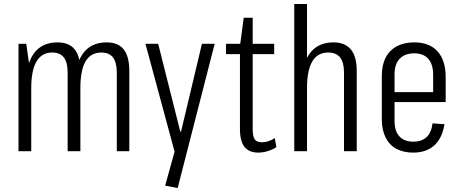

<svg xmlns="http://www.w3.org/2000/svg" viewBox="-20 -760 2318 965"><path d="M567 -395Q567 -446 548 -471Q529 -496 490 -496Q436 -496 410 -451.5Q384 -407 384 -317L354 -250V-309Q354 -428 394.5 -487.5Q435 -547 516 -547Q574 -547 602 -511.5Q630 -476 630 -402V0H567ZM73 -540H112L137 -362V0H73ZM320 -395Q320 -446 301 -471Q282 -496 242 -496Q190 -496 163.5 -451Q137 -406 137 -317L107 -250V-309Q107 -428 147.5 -487.5Q188 -547 269 -547Q328 -547 356 -511Q384 -475 384 -402V0H320Z M810 173 865 -25 862 19 711 -540H775L886 -99H890L995 -540H1059L873 185Z M1278 7Q1232 7 1209 -21.5Q1186 -50 1186 -112V-529L1205 -671H1250V-113Q1250 -75 1260 -60Q1270 -45 1296 -45Q1314 -45 1330 -50.5Q1346 -56 1361 -66L1369 -21Q1357 -12 1341.5 -6Q1326 0 1310.5 3.5Q1295 7 1278 7ZM1116 -540H1358V-488H1116Z M1709 -395Q1709 -446 1689.5 -471Q1670 -496 1629 -496Q1576 -496 1549.5 -451Q1523 -406 1523 -317L1493 -250V-309Q1493 -428 1534 -487.5Q1575 -547 1656 -547Q1714 -547 1743.5 -511.5Q1773 -476 1773 -402V0H1709ZM1459 -740H1523V-361V0H1459Z M2057 7Q2007 7 1971.5 -12.5Q1936 -32 1917.5 -70Q1899 -108 1899 -161V-379Q1899 -433 1918.5 -470.5Q1938 -508 1974.5 -527.5Q2011 -547 2062 -547Q2138 -547 2179 -502Q2220 -457 2220 -371V-247H1951V-297H2167L2157 -263V-384Q2157 -437 2132.5 -464.5Q2108 -492 2062 -492Q2015 -492 1989 -465Q1963 -438 1963 -386V-152Q1963 -101 1987.5 -74.5Q2012 -48 2058 -48Q2099 -48 2123.5 -70.5Q2148 -93 2154 -140L2214 -136Q2203 -66 2163 -29.5Q2123 7 2057 7Z"/></svg>

Font: Pathway Extreme Condensed ExtraLight
Style: Regular
Weight: 250
Width: 3
Version: Version 1.001;gftools[0.9.26]